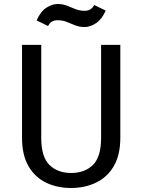

<svg xmlns="http://www.w3.org/2000/svg" viewBox="-20 -924 711 959"><path d="M335 15Q265 15 209.5 -12Q154 -39 122 -94.5Q90 -150 90 -236V-700H186V-236Q186 -140 227 -100Q268 -60 335 -60Q403 -60 444 -100Q485 -140 485 -236V-700H581V-236Q581 -150 548.5 -94.5Q516 -39 460 -12Q404 15 335 15ZM403 -789Q377 -789 355.5 -797.5Q334 -806 313.5 -814.5Q293 -823 267 -823Q253 -823 241 -817Q229 -811 220 -794L163 -822Q182 -866 211 -885Q240 -904 267 -904Q294 -904 315 -895.5Q336 -887 357 -878.5Q378 -870 403 -870Q417 -870 429 -876Q441 -882 451 -899L508 -871Q489 -828 460 -808.5Q431 -789 403 -789Z"/></svg>

Font: Orienta
Style: Regular
Weight: 400
Designer: Eduardo Rodriguez Tunni
Foundry: Eduardo Rodriguez Tunni
Version: Version 1.002; ttfautohint (v1.8.4.7-5d5b);gftools[0.9.23]